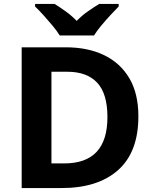

<svg xmlns="http://www.w3.org/2000/svg" viewBox="-20 -954 780 974"><path d="M682 -364Q682 -183 579.5 -91.5Q477 0 292 0H90V-714H314Q426 -714 508.5 -674Q591 -634 636.5 -556.5Q682 -479 682 -364ZM525 -360Q525 -479 473 -534.5Q421 -590 322 -590H241V-125H306Q525 -125 525 -360ZM283 -774Q269 -797 246.5 -824Q224 -851 200.5 -877Q177 -903 158 -921V-934H257Q283 -918 313 -896.5Q343 -875 369 -848Q395 -875 426 -896.5Q457 -918 483 -934H582V-921Q564 -903 540 -877Q516 -851 493.5 -824Q471 -797 457 -774Z"/></svg>

Font: Noto Sans Balinese
Style: Regular
Weight: 400
Designer: Aditya Bayu, David Williams
Foundry: David Williams
Version: Version 2.003